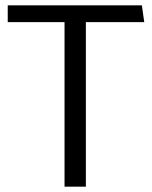

<svg xmlns="http://www.w3.org/2000/svg" viewBox="-20 -700 571 720"><path d="M521 -617H302V0H222V-617H9V-680H512Z"/></svg>

Font: Palanquin
Style: Regular
Weight: 400
Designer: Pria Ravichandran
Version: Version 1.0.4